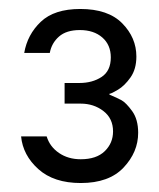

<svg xmlns="http://www.w3.org/2000/svg" viewBox="-20 -781 355 428"><path d="M84 -477Q91 -454 111.5 -440Q132 -426 160 -426Q195 -426 213.5 -444Q232 -462 232 -488Q232 -517 210.5 -533.5Q189 -550 160 -550H124V-596H157Q186 -596 206.5 -609.5Q227 -623 227 -653Q227 -681 208 -697.5Q189 -714 158 -714Q128 -714 111.5 -699.5Q95 -685 91 -663H34Q41 -704 71 -732.5Q101 -761 159 -761Q221 -761 252.5 -729Q284 -697 284 -655Q284 -627 271 -608.5Q258 -590 243 -581Q228 -572 224 -572V-570Q241 -563 251 -557.5Q261 -552 274.5 -533.5Q288 -515 288 -485Q288 -442 255.5 -407.5Q223 -373 160 -373Q100 -373 65.5 -404Q31 -435 27 -477Z"/></svg>

Font: Lopes Sans
Style: Regular
Weight: 400
Designer: Gabriel Lam, Diego Maldonado
Foundry: TypeRant, Foresti Design
Version: Version 4.000